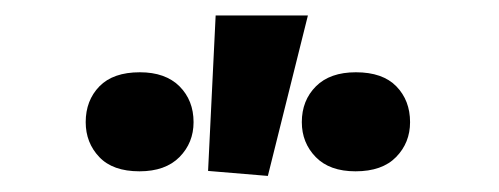

<svg xmlns="http://www.w3.org/2000/svg" viewBox="-20 -762 639 246"><path d="M158.7 -542.5Q191.9 -542.5 210 -560.8Q228 -579.1 228 -605.5Q228 -633.3 210 -651.4Q191.9 -669.4 159.2 -669.4Q125 -669.4 107.4 -651.4Q89.8 -633.3 89.8 -605.5Q89.8 -579.1 107.2 -560.8Q124.5 -542.5 158.7 -542.5ZM323.2 -536.6 374.5 -742.2H256.3L246.6 -543ZM435.5 -542.5Q469.7 -542.5 487.5 -560.8Q505.4 -579.1 505.4 -605.5Q505.4 -633.3 487.8 -651.4Q470.2 -669.4 436 -669.4Q402.8 -669.4 384.8 -651.4Q366.7 -633.3 366.7 -605.5Q366.7 -579.1 384.5 -560.8Q402.3 -542.5 435.5 -542.5Z"/></svg>

Font: Roboto Flex
Style: wght 700 wdth 25 opsz 34 GRAD 0.00 slnt 0.00 XTRA 468 XOPQ 96 YOPQ 79 YTLC 514 YTUC 712 YTAS 750 YTDE -203.00 YTFI 738
Weight: 700
Width: 1
Designer: Berlow after Robertson
Foundry: Google
Version: Version 3.100